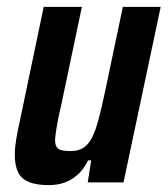

<svg xmlns="http://www.w3.org/2000/svg" viewBox="-20 -530 488 558"><path d="M122 8Q85 8 63 -1.5Q41 -11 32 -30.5Q23 -50 23 -80Q23 -100 27 -124.5Q31 -149 38 -180L107 -510H218L158 -225Q149 -187 145 -162.5Q141 -138 140 -124Q140 -110 145 -102.5Q150 -95 160.5 -93Q171 -91 186 -91Q209 -91 224 -101.5Q239 -112 249 -133Q259 -154 267.5 -187Q276 -220 286 -267L337 -510H447L339 0H235L245 -64H236Q224 -39 206.5 -23Q189 -7 168 0.5Q147 8 122 8Z"/></svg>

Font: Saira Condensed SemiBold
Style: Italic
Weight: 600
Width: 3
Italic angle: -12°
Designer: Hector Gatti with collaboration of the Omnibus-Type team
Foundry: Omnibus-Type
Version: Version 1.101